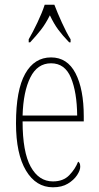

<svg xmlns="http://www.w3.org/2000/svg" viewBox="-20 -786 419 816"><path d="M205 10Q133 10 90.5 -61Q48 -132 48 -262Q48 -403 87 -472.5Q126 -542 197 -542Q266 -542 301 -474.5Q336 -407 336 -291V-270H76Q76 -140 110.5 -77.5Q145 -15 205 -15Q249 -15 274.5 -41.5Q300 -68 312 -99Q316 -97 318.5 -92Q321 -87 321 -77Q321 -62 307.5 -41.5Q294 -21 268.5 -5.5Q243 10 205 10ZM308 -295Q307 -394 281.5 -455.5Q256 -517 197 -517Q139 -517 109 -457Q79 -397 76 -295ZM102 -619Q119 -648 139 -690Q159 -732 170 -766H211Q224 -732 243 -690Q262 -648 280 -619V-606H274Q246 -635 227.5 -660Q209 -685 192 -721Q174 -685 154.5 -660Q135 -635 108 -606H102Z"/></svg>

Font: Noto Serif Khmer ExtraCondensed Thin
Style: Regular
Weight: 100
Width: 2
Designer: Danh Hong and the Monotype Design Team
Foundry: Monotype Imaging Inc.
Version: Version 2.004; ttfautohint (v1.8.4.7-5d5b)